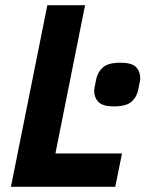

<svg xmlns="http://www.w3.org/2000/svg" viewBox="-20 -718 559 738"><path d="M423 0H22L162 -698H307L193 -128H449ZM418 -309Q375 -309 358.5 -326Q342 -343 342 -368Q342 -374 343.5 -381.5Q345 -389 349 -410Q354 -439 374.5 -458Q395 -477 443 -477Q486 -477 502.5 -460.5Q519 -444 519 -418Q519 -412 517.5 -404.5Q516 -397 512 -376Q507 -347 486.5 -328Q466 -309 418 -309Z"/></svg>

Font: IBM Plex Sans
Style: Bold Italic
Weight: 700
Italic angle: -11.31°
Designer: Mike Abbink, Paul van der Laan, Pieter van Rosmalen
Foundry: Bold Monday
Version: Version 3.201